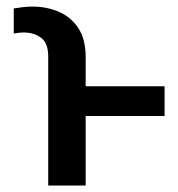

<svg xmlns="http://www.w3.org/2000/svg" viewBox="-20 -573 549 593"><path d="M244.6 0H128.9V-398.9Q128.9 -439.9 106.9 -456.3Q85 -472.7 52.7 -472.7Q45.9 -472.7 37.6 -471.7Q29.3 -470.7 22.5 -469.7V-546.9Q34.2 -548.8 49.8 -550.8Q65.4 -552.7 81.1 -552.7Q122.6 -552.7 159.9 -537.4Q197.3 -522 220.7 -488Q244.1 -454.1 244.6 -398.9V-306.6H488.3V-214.8H244.6Z"/></svg>

Font: Inter Tight Medium
Style: Regular
Weight: 500
Designer: Rasmus Andersson
Foundry: rsms
Version: Version 3.004; ttfautohint (v1.8.4.7-5d5b)